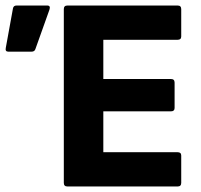

<svg xmlns="http://www.w3.org/2000/svg" viewBox="-20 -675 729 695"><path d="M224 0Q211 0 211 -13V-642Q211 -655 224 -655H623Q636 -655 636 -642V-543Q636 -531 623 -531H354V-389H599Q612 -389 612 -376V-284Q612 -272 599 -272H354V-124H623Q636 -124 636 -112V-13Q636 0 623 0ZM10 -488Q-2 -488 1 -502L27 -645Q29 -655 40 -655H151Q164 -655 159 -640L108 -497Q105 -488 94 -488Z"/></svg>

Font: Sofia Sans ExtraBold
Style: Regular
Weight: 800
Designer: Botio Nikoltchev, Ani Petrova
Foundry: lettersoup
Version: Version 4.101; ttfautohint (v1.8.4.7-5d5b)